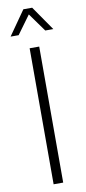

<svg xmlns="http://www.w3.org/2000/svg" viewBox="-101 -950 440 987"><g transform="rotate(-10 119.5 -456.5)"><path d="M95 0V-710H145V0ZM9 -786 98 -913H144L232 -786H190L121 -882L51 -786Z"/></g></svg>

Font: Geist ExtLt
Style: Regular
Weight: 400
Designer: Basement.studio, Andrés Briganti, Mateo Zaragoza
Foundry: Basement.studio, Vercel, Andrés Briganti, Guido Ferreyra, Mateo Zaragoza
Version: Version 1.401